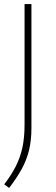

<svg xmlns="http://www.w3.org/2000/svg" viewBox="-20 -760 277 950"><path d="M25 170 1 152Q35.5 107 57.8 63.5Q80 20 90.8 -29.5Q101.5 -79 101.5 -143V-740H135.5V-126Q135.5 -66 123.8 -17.2Q112 31.5 87.5 76.2Q63 121 25 170Z"/></svg>

Font: Encode Sans SemiExpanded SemiExpanded Thin
Style: Regular
Weight: 100
Width: 6
Designer: Multiple Designers
Foundry: Impallari Type
Version: Version 3.000; ttfautohint (v1.8.3) -l 8 -r 50 -G 200 -x 14 